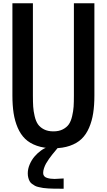

<svg xmlns="http://www.w3.org/2000/svg" viewBox="-20 -895 651 1171"><path d="M149.4 162.1Q149.4 135.3 160.9 108.2Q172.4 81.1 190.4 59.8Q208.5 38.6 230.7 22.7Q252.9 6.8 274.4 1H336.9Q331.5 7.8 319.8 22Q308.1 36.1 299.1 47.1Q290 58.1 279.1 73.7Q268.1 89.4 260.7 102.5Q253.4 115.7 248.3 131.1Q243.2 146.5 243.2 160.2Q243.2 171.4 249.3 179Q255.4 186.5 266.6 189.9Q277.8 193.4 288.6 194.8Q299.3 196.3 313.5 196.3Q322.8 196.3 342 194.8Q361.3 193.4 368.2 193.4V255.9H346.2Q323.2 255.9 308.8 255.6Q294.4 255.4 275.1 254.4Q255.9 253.4 243.9 251.5Q231.9 249.5 217.3 246.3Q202.6 243.2 193.6 238.3Q184.6 233.4 175.3 226.6Q166 219.7 160.9 210.4Q155.8 201.2 152.6 189Q149.4 176.8 149.4 162.1ZM555.7 -312.5Q555.7 -252.4 548.3 -204.8Q541 -157.2 523.4 -116.2Q505.9 -75.2 477.8 -48.1Q449.7 -21 406.2 -5.9Q362.8 9.3 305.7 9.3Q248.5 9.3 205.1 -5.9Q161.6 -21 133.5 -48.1Q105.5 -75.2 87.9 -116.2Q70.3 -157.2 63 -204.8Q55.7 -252.4 55.7 -312.5V-875H180.7V-312.5Q180.7 -272 182.4 -244.6Q184.1 -217.3 191.4 -186.3Q198.7 -155.3 211.7 -136.7Q224.6 -118.2 248.3 -106Q272 -93.8 305.7 -93.8Q339.4 -93.8 363 -106Q386.7 -118.2 399.7 -136.7Q412.6 -155.3 419.9 -186.3Q427.2 -217.3 429 -244.6Q430.7 -272 430.7 -312.5V-875H555.7Z"/></svg>

Font: Oswald
Style: Stencbab
Weight: 400
Designer: Mathieu Le Lay
Foundry: Mathieu Le Lay
Version: Version 1.000